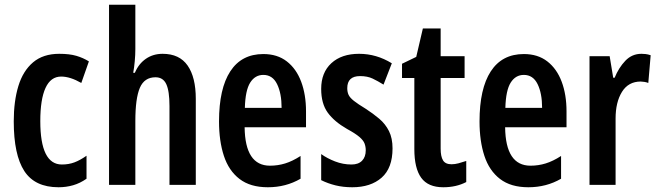

<svg xmlns="http://www.w3.org/2000/svg" viewBox="-20 -780 2779 810"><path d="M227 10Q127 10 82.5 -58.5Q38 -127 38 -268Q38 -353 57.5 -417Q77 -481 119.5 -517Q162 -553 230 -553Q273 -553 302 -544.5Q331 -536 355 -521L323 -430Q276 -457 238 -457Q194 -457 172 -409Q150 -361 150 -269Q150 -86 241 -86Q270 -86 294 -95Q318 -104 345 -123V-26Q318 -7 288.5 1.5Q259 10 227 10Z M551 -573Q551 -549 548.5 -521.5Q546 -494 542 -473H549Q565 -511 595.5 -532Q626 -553 666 -553Q737 -553 771.5 -503.5Q806 -454 806 -363V0H695V-333Q695 -396 681.5 -425Q668 -454 636 -454Q589 -454 570 -409.5Q551 -365 551 -270V0H440V-760H551Z M1091 -552Q1150 -552 1190 -521Q1230 -490 1250.5 -435.5Q1271 -381 1271 -310V-243H1012Q1014 -81 1119 -81Q1152 -81 1183 -90.5Q1214 -100 1248 -122V-26Q1217 -8 1182.5 1Q1148 10 1110 10Q1036 10 990.5 -25Q945 -60 924.5 -122.5Q904 -185 904 -268Q904 -406 951.5 -479Q999 -552 1091 -552ZM1091 -464Q1056 -464 1035.5 -431.5Q1015 -399 1013 -325H1168Q1168 -386 1149 -425Q1130 -464 1091 -464Z M1636 -154Q1636 -71 1590 -30.5Q1544 10 1466 10Q1428 10 1395.5 2Q1363 -6 1335 -20V-130Q1360 -112 1393.5 -99Q1427 -86 1463 -86Q1492 -86 1507.5 -102Q1523 -118 1523 -146Q1523 -161 1518 -174.5Q1513 -188 1496 -202.5Q1479 -217 1444 -236Q1390 -267 1362.5 -305Q1335 -343 1335 -405Q1335 -474 1378 -513.5Q1421 -553 1495 -553Q1568 -553 1633 -513L1598 -423Q1574 -438 1552 -448.5Q1530 -459 1499 -459Q1445 -459 1445 -408Q1445 -392 1450.5 -380Q1456 -368 1473 -354.5Q1490 -341 1523 -321Q1554 -301 1580 -279Q1606 -257 1621 -227Q1636 -197 1636 -154Z M1885 -87Q1899 -87 1914 -91Q1929 -95 1947 -101V-12Q1905 10 1850 10Q1786 10 1757 -30Q1728 -70 1728 -151V-451H1676V-511L1736 -540L1764 -660H1839V-543H1940V-451H1839V-153Q1839 -120 1849 -103.5Q1859 -87 1885 -87Z M2190 -552Q2249 -552 2289 -521Q2329 -490 2349.5 -435.5Q2370 -381 2370 -310V-243H2111Q2113 -81 2218 -81Q2251 -81 2282 -90.5Q2313 -100 2347 -122V-26Q2316 -8 2281.5 1Q2247 10 2209 10Q2135 10 2089.5 -25Q2044 -60 2023.5 -122.5Q2003 -185 2003 -268Q2003 -406 2050.5 -479Q2098 -552 2190 -552ZM2190 -464Q2155 -464 2134.5 -431.5Q2114 -399 2112 -325H2267Q2267 -386 2248 -425Q2229 -464 2190 -464Z M2686 -553Q2694 -553 2703.5 -552Q2713 -551 2725 -547L2715 -430Q2708 -433 2698.5 -434.5Q2689 -436 2683 -436Q2631 -436 2604 -392.5Q2577 -349 2577 -280V0H2467V-543H2552L2567 -452H2573Q2590 -494 2618 -523.5Q2646 -553 2686 -553Z"/></svg>

Font: Noto Sans Telugu ExtraCondensed SemiBold
Style: Regular
Weight: 600
Width: 2
Designer: Jelle Bosma - Monotype Design Team
Foundry: Monotype Imaging Inc.
Version: Version 2.005; ttfautohint (v1.8.4.7-5d5b)